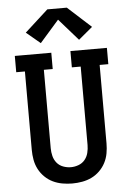

<svg xmlns="http://www.w3.org/2000/svg" viewBox="-64 -1026 727 1080"><g transform="rotate(-5 300.0 -486.0)"><path d="M300 8Q272 8 244 3Q216 -2 191 -14Q166 -26 145.5 -46Q125 -66 112 -91Q99 -116 94 -144Q89 -172 89 -200V-643H40V-735H246V-643H196V-200Q196 -178 201.5 -156Q207 -134 221 -117Q235 -100 256.5 -92Q278 -84 300 -84Q322 -84 343.5 -92Q365 -100 379 -117Q393 -134 398.5 -156Q404 -178 404 -200V-643H354V-735H560V-643H511V-200Q511 -172 506 -144Q501 -116 488 -91Q475 -66 454.5 -46Q434 -26 409 -14Q384 -2 356 3Q328 8 300 8ZM192 -794 113 -860 245 -980H355L487 -860L408 -794L300 -917Z"/></g></svg>

Font: Iosevka Curly Slab SmBdEx
Style: Regular
Weight: 600
Width: 7
Monospace: yes
Designer: Belleve Invis
Foundry: Belleve Invis
Version: Version 11.1.0; ttfautohint (v1.8.3)